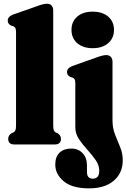

<svg xmlns="http://www.w3.org/2000/svg" viewBox="-20 -775 678 1030"><path d="M265.5 -719.5V-104.5Q265.5 -84.5 268.5 -76.8Q271.5 -69 278 -65L288.5 -60.5Q307 -49 307 -30Q307 0 273.5 0H57.5Q24 0 24 -30Q24 -49 42.5 -60.5L53 -65Q60 -69 63 -76.8Q66 -84.5 66 -104.5V-603.5Q66 -619 62 -625.2Q58 -631.5 50 -635L40 -637.5Q21.5 -646.5 21.5 -664.5Q21.5 -685.5 50.5 -697L173.5 -740Q212 -755 231.5 -755Q248 -755 256.8 -745Q265.5 -735 265.5 -719.5ZM477.5 -516.5Q425 -516.5 394.2 -543.5Q363.5 -570.5 363.5 -615Q363.5 -659 394.2 -685.8Q425 -712.5 477.5 -712.5Q529.5 -712.5 560.5 -685.8Q591.5 -659 591.5 -615Q591.5 -570.5 560.5 -543.5Q529.5 -516.5 477.5 -516.5ZM583.5 -129Q583.5 -88 597.2 -53.2Q611 -18.5 624.8 14.8Q638.5 48 638.5 84.5Q638.5 153.5 590.2 194.5Q542 235.5 458 235.5Q366.5 235.5 321.5 197.2Q276.5 159 276.5 108Q276.5 65.5 299.8 43.8Q323 22 362 22Q400.5 22 423.5 47Q446.5 72 446.5 112.5V147.5Q446.5 183.5 477.5 183.5Q512.5 183.5 512.5 141Q512.5 111.5 493.2 83.8Q474 56 448.5 28.2Q423 0.5 403.5 -29Q384 -58.5 384 -91.5V-327.5Q384 -343.5 380.2 -349.8Q376.5 -356 368.5 -359L358 -362Q339.5 -370.5 339.5 -388.5Q339.5 -409.5 368.5 -421L491.5 -464.5Q530.5 -479.5 550 -479.5Q566 -479.5 574.8 -469.5Q583.5 -459.5 583.5 -444Z"/></svg>

Font: Fraunces 72pt S050 Black
Style: Regular
Weight: 900
Version: Version 1.000; ttfautohint (v1.8.3)